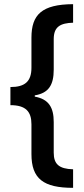

<svg xmlns="http://www.w3.org/2000/svg" viewBox="-20 -739 404 922"><path d="M331 163V74C263 72 238 49 238 -6V-153C238 -223 214 -263 147 -275V-281C213 -292 238 -330 238 -405V-551C238 -611 270 -628 331 -630V-719C181 -718 131 -669 131 -558V-414C131 -348 100 -321 30 -321V-234C104 -234 131 -203 131 -142V1C131 120 189 163 331 163Z"/></svg>

Font: Noto Sans Armenian ExtraCondensed SemiBold
Style: Regular
Weight: 600
Width: 2
Designer: Monotype Design Team
Foundry: Monotype Imaging Inc.
Version: Version 2.008